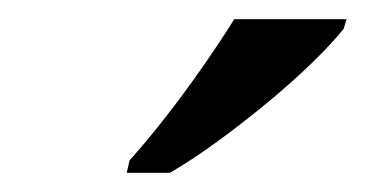

<svg xmlns="http://www.w3.org/2000/svg" viewBox="-20 -786 381 200"><path d="M115 -619Q133 -639 152.5 -664Q172 -689 190.5 -715.5Q209 -742 224 -766H341L338 -756Q326 -741 305.5 -721Q285 -701 259 -679.5Q233 -658 207 -639Q181 -620 157 -606H112Z"/></svg>

Font: ET Text
Style: Italic
Weight: 470
Italic angle: -12°
Designer: Monotype Design Team
Foundry: Monotype Imaging Inc.
Version: Version 2.009